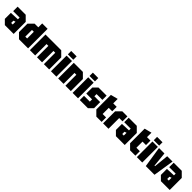

<svg xmlns="http://www.w3.org/2000/svg" viewBox="605 -2796 4866 4866"><g transform="rotate(45 3037.5 -363.0)"><path d="M22 -112V-328L264 -338V-400H32V-560H322L450 -432V0H134ZM208 -233V-152H264V-252Z M967 -700V0H641L513 -128V-432L641 -560H773V-700ZM707 -160H773V-400H707Z M1031 -560H1595L1723 -432V0H1533V-408H1468V0H1286V-408H1221V0H1031Z M1787 0V-560H1981V0ZM1787 -606V-726H1981V-606Z M2045 0V-560H2371L2499 -432V0H2305V-392H2239V0Z M2563 0V-560H2757V0ZM2563 -606V-726H2757V-606Z M2820 0V-152H3028V-233H2820V-448L2932 -560H3222V-408H3014V-329H3222V-111L3111 0Z M3285 -650 3479 -700V-540H3603V-380H3479V-160H3603V0H3413L3285 -128Z M3655 0V-432L3783 -560H3967V-384H3849V0Z M4003 -112V-328L4245 -338V-400H4013V-560H4303L4431 -432V0H4115ZM4189 -233V-152H4245V-252Z M4495 -650 4689 -700V-540H4813V-380H4689V-160H4813V0H4623L4495 -128Z M4865 0V-560H5059V0ZM4865 -606V-726H5059V-606Z M5186 0 5099 -560H5294L5334 -164H5353L5393 -560H5585L5498 0Z M5615 -112V-328L5857 -338V-400H5625V-560H5915L6043 -432V0H5727ZM5801 -233V-152H5857V-252Z"/></g></svg>

Font: Tektur Condensed ExtraBold
Style: Regular
Weight: 800
Width: 3
Designer: Adam Jagosz
Foundry: Adam Jagosz
Version: Version 1.005;gftools[0.9.30]